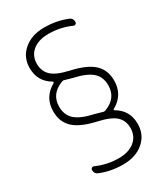

<svg xmlns="http://www.w3.org/2000/svg" viewBox="-216 -835 941 1080"><g transform="rotate(-30 255.0 -295.0)"><path d="M189 -426Q105 -394 105 -311Q105 -257 140.5 -225.5Q176 -194 259 -176Q262 -175 305 -163Q312 -160 321 -164Q405 -196 405 -279Q405 -333 369.5 -364.5Q334 -396 251 -414Q248 -415 205 -427Q198 -430 189 -426ZM145 -443Q147 -444 147 -447Q147 -450 145 -452Q70 -495 70 -583Q70 -652 121 -696Q172 -740 255 -740Q334 -740 402 -712Q423 -704 423 -680Q423 -672 416.5 -667.5Q410 -663 403 -666Q334 -697 258 -697Q192 -697 154.5 -666Q117 -635 117 -583Q117 -536 147.5 -506Q178 -476 258 -458Q358 -436 402.5 -395Q447 -354 447 -285Q447 -193 365 -147Q359 -143 365 -139Q440 -96 440 -8Q440 62 389 106Q338 150 255 150Q176 150 108 122Q87 114 87 90Q87 82 93.5 77.5Q100 73 107 76Q176 107 252 107Q317 107 355 75.5Q393 44 393 -8Q393 -55 362.5 -84.5Q332 -114 252 -132Q152 -154 107.5 -195Q63 -236 63 -305Q63 -397 145 -443Z"/></g></svg>

Font: Rounded Mplus 1c Light
Style: Regular
Weight: 300
Version: Version 1.059.20150529